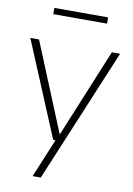

<svg xmlns="http://www.w3.org/2000/svg" viewBox="-102 -793 743 1076"><g transform="rotate(10 270.0 -255.0)"><path d="M161.5 220 253 0 267.5 -28 478.5 -540.5H525.5L208 220ZM240 0 14.5 -540.5H64L285.5 0ZM118 -694V-729.5H424V-694Z"/></g></svg>

Font: Encode Sans SemiExpanded ExtraLight
Style: Regular
Weight: 250
Width: 6
Designer: Multiple Designers
Foundry: Impallari Type
Version: Version 3.002